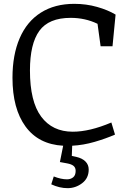

<svg xmlns="http://www.w3.org/2000/svg" viewBox="-20 -750 652 1000"><path d="M356 9 354 62 377 67Q408 74 425 91Q442 108 442 133Q442 178 408 204Q374 230 332 230Q290 230 247 210L260 169Q298 184 329 184Q348 184 361 173.5Q374 163 374 140Q374 123 363 114Q352 105 330 101L292 94L309 9Q181 2 113 -91Q45 -184 45 -345Q45 -464 82.5 -551Q120 -638 192.5 -684Q265 -730 367 -730Q429 -730 485.5 -714Q542 -698 582 -674L566 -509H504L488 -626Q424 -657 348 -657Q234 -657 185 -589.5Q136 -522 136 -383Q136 -221 194.5 -142.5Q253 -64 359 -64Q447 -64 560 -112L579 -49Q531 -28 472.5 -11Q414 6 356 9Z"/></svg>

Font: Enriqueta
Style: Regular
Weight: 400
Designer: Viviana Monsalve, Gustavo Ibarra
Foundry: 72Puntos
Version: Version 2.000